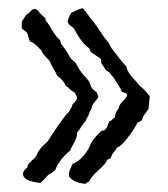

<svg xmlns="http://www.w3.org/2000/svg" viewBox="-20 -463 410 468"><path d="M217 -134 225 -142 228 -144Q230 -145 233 -145Q238 -146 242 -156.5Q246 -167 247 -168Q251 -168 254 -172Q257 -176 260 -176Q260 -189 269 -198Q270 -207 279 -216Q288 -225 290 -230Q290 -232 288.5 -234Q287 -236 285.5 -236.5Q284 -237 281 -238Q278 -239 277 -239Q276 -244 265 -261.5Q254 -279 252 -279Q247 -288 239 -291L227 -309Q226 -315 227 -318Q223 -322 213.5 -328Q204 -334 201 -337Q201 -338 199.5 -340.5Q198 -343 198 -345Q180 -356 160 -394Q159 -395 155 -398Q151 -401 148.5 -403.5Q146 -406 145 -410Q146 -420 154 -432Q157 -433 166 -437.5Q175 -442 182 -443Q185 -440 188 -436Q191 -432 194.5 -427Q198 -422 200 -419Q209 -410 222.5 -389Q236 -368 245 -359Q246 -356 248 -353Q250 -350 250 -348Q277 -312 288 -301Q290 -288 304 -273Q318 -258 320 -254Q333 -245 345 -228Q345 -227 342 -197Q340 -195 336 -189.5Q332 -184 329.5 -179.5Q327 -175 326 -170Q325 -169 321 -167Q317 -165 315 -164Q308 -149 291 -127Q274 -105 266 -104Q264 -100 257.5 -92Q251 -84 250 -77Q248 -77 245.5 -75.5Q243 -74 242 -74Q237 -63 219.5 -47.5Q202 -32 197 -20Q194 -20 191.5 -17.5Q189 -15 187 -15Q159 -18 148 -33Q147 -42 151.5 -51.5Q156 -61 157 -64Q170 -67 184 -84Q198 -101 201 -112Q203 -118 217 -134ZM33 -395V-408Q34 -413 39 -419.5Q44 -426 45 -428Q49 -429 54 -435Q59 -441 64 -441Q68 -441 70 -439.5Q72 -438 74.5 -434.5Q77 -431 78 -430Q80 -429 84 -424.5Q88 -420 91 -419Q90 -414 93 -411Q97 -407 107.5 -389Q118 -371 127 -365Q126 -363 127.5 -360.5Q129 -358 129 -356Q131 -354 139 -342.5Q147 -331 151 -323Q155 -317 165 -309Q169 -301 174 -293Q179 -285 187 -276.5Q195 -268 198 -263Q199 -258 203 -250Q204 -247 210 -242.5Q216 -238 217 -235L218 -232Q218 -229 220 -227Q220 -226 216.5 -221.5Q213 -217 208.5 -211.5Q204 -206 204 -203Q204 -199 200.5 -193.5Q197 -188 197 -186Q196 -182 193 -177Q190 -172 189 -168Q184 -164 178 -154Q172 -144 168 -140Q168 -128 160 -114Q152 -100 151 -96Q124 -74 115 -49Q113 -48 110 -45Q107 -42 104.5 -40.5Q102 -39 99 -38Q83 -20 78 -17Q36 -22 36 -39Q36 -47 47 -55Q45 -62 66 -79Q66 -83 69 -83Q73 -99 96 -118Q96 -119 119 -153Q123 -159 131 -170Q139 -181 143 -186L148 -190Q156 -204 157 -209Q166 -216 168 -224Q164 -239 156 -241Q154 -242 149 -247Q144 -252 140 -254Q136 -266 119 -279Q117 -285 110.5 -295.5Q104 -306 102 -313Q100 -316 91.5 -324.5Q83 -333 81 -340L71 -350Q61 -360 53 -362Q47 -379 47 -381Q45 -385 39.5 -388.5Q34 -392 33 -395ZM204 -351Q204 -352 204 -353Q203 -352 204 -351Z"/></svg>

Font: FuturaRenner Light
Style: Regular
Weight: 300
Designer: BSozoo
Foundry: BSozoo
Version: Version 1.001;PS 001.001;hotconv 1.0.70;makeotf.lib2.5.58329